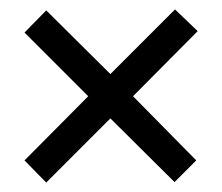

<svg xmlns="http://www.w3.org/2000/svg" viewBox="-20 -557 470 407"><path d="M351 -537 214 -400 78 -535 32 -488 167 -353 32 -217 78 -170 214 -306 350 -171 396 -217 262 -353 399 -491Z"/></svg>

Font: Noto Sans Thai Looped ExtraCondensed
Style: Regular
Weight: 400
Width: 2
Designer: Sasikarn Vongin, Ben Mitchell
Foundry: The Fontpad Ltd
Version: Version 1.001